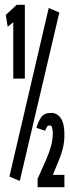

<svg xmlns="http://www.w3.org/2000/svg" viewBox="-20 -706 290 796"><path d="M35 -380V-614L12 -595L4 -644L49 -686H83V-380ZM62 44 19 26 182 -673 226 -654ZM136 70V35Q158 -13 171.5 -44.5Q185 -76 191.5 -100Q198 -124 199 -151Q199 -162 196.5 -174Q194 -186 188 -186Q182 -186 178 -183.5Q174 -181 167 -164L131 -176Q139 -204 151.5 -221Q164 -238 192 -238Q217 -238 232 -216Q247 -194 247 -150Q247 -119 241.5 -95Q236 -71 225.5 -45Q215 -19 199 19H247V70Z"/></svg>

Font: Inconsolata UltraCondensed ExtraBold
Style: Regular
Weight: 800
Width: 1
Monospace: yes
Designer: Raph Levien, Cyreal, Brenton Simpson
Foundry: Raph Levien, Cyreal, Google
Version: Version 3.001; ttfautohint (v1.8.2.53-6de2)